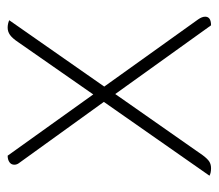

<svg xmlns="http://www.w3.org/2000/svg" viewBox="-54 -500 558 489"><g transform="rotate(-90 224.5 -255.0)"><path d="M427 -11Q427 4 405 4L230 -240L74 -17Q65 -5 58 -0.5Q51 4 41 4Q29 4 22 0L210 -269L55 -484Q50 -490 50 -497Q50 -505 56.5 -509.5Q63 -514 73 -514L229 -296L362 -487Q372 -502 380.5 -508Q389 -514 399 -514Q409 -514 418 -510L249 -268L420 -29Q427 -19 427 -11Z"/></g></svg>

Font: Thasadith
Style: Regular
Weight: 400
Designer: Cadson Demak Co.,Ltd.
Foundry: Cadson Demak Co.,Ltd.
Version: Version 1.000; ttfautohint (v1.6)